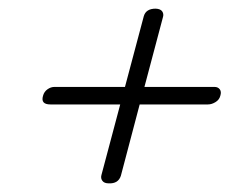

<svg xmlns="http://www.w3.org/2000/svg" viewBox="-20 -565 554 444"><path d="M231.5 -141Q221 -141 216.8 -146.8Q212.5 -152.5 214.5 -160L258 -323.5H96.5Q73.5 -323.5 79.5 -343.5Q82 -353 89.8 -358.5Q97.5 -364 106 -364H269L312.5 -527.5Q317.5 -545 340 -545Q351 -544.5 355 -538.8Q359 -533 357 -526L314 -364H476Q484 -364 488.2 -358.5Q492.5 -353 489.5 -343.5Q487 -334 478.2 -328.8Q469.5 -323.5 461 -323.5H303L259.5 -158.5Q253.5 -140 231.5 -141Z"/></svg>

Font: Fraunces 72pt
Style: Bold Italic
Weight: 700
Italic angle: -16°
Version: Version 1.000;[b76b70a41]